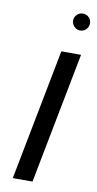

<svg xmlns="http://www.w3.org/2000/svg" viewBox="-89 -823 438 863"><g transform="rotate(10 130.0 -391.5)"><path d="M35 0 151 -599H241L125 0ZM217 -783Q234 -783 245 -772Q256 -761 256 -745Q256 -729 245 -717.5Q234 -706 217 -706Q202 -706 190.5 -717.5Q179 -729 179 -745Q179 -761 190.5 -772Q202 -783 217 -783Z"/></g></svg>

Font: Libra Sans
Style: Italic
Weight: 400
Italic angle: -12°
Foundry: Context Ltd
Version: Version 1.002